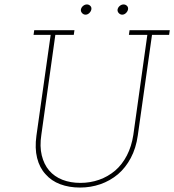

<svg xmlns="http://www.w3.org/2000/svg" viewBox="-20 -836 784 864"><path d="M134 -700 131 -679H208L144 -226Q136 -169 147 -125Q158 -81 185 -52Q211 -22 251 -7Q291 8 340 8Q388 8 431.5 -7Q475 -22 511 -52Q545 -81 568.5 -125Q592 -169 600 -226L664 -679H741L744 -700H563L560 -679H643L580 -229Q572 -177 551 -136.5Q530 -96 499 -69Q466 -41 426 -27Q386 -13 342 -13Q297 -13 261 -27Q225 -41 201 -69Q178 -96 168 -136.5Q158 -177 166 -229L229 -679H312L315 -700ZM509 -793Q508 -784 514.5 -777Q521 -770 530 -770Q539 -770 546.5 -777Q554 -784 556 -793Q558 -803 551.5 -809.5Q545 -816 536 -816Q527 -816 519 -809.5Q511 -803 509 -793ZM344 -793Q343 -784 349.5 -777Q356 -770 365 -770Q374 -770 381.5 -777Q389 -784 391 -793Q393 -803 386.5 -809.5Q380 -816 371 -816Q362 -816 354 -809.5Q346 -803 344 -793Z"/></svg>

Font: Josefin Slab Thin ExtraLight
Style: Italic
Weight: 250
Italic angle: -12°
Version: Version 2.000